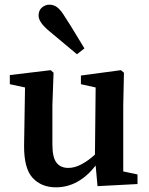

<svg xmlns="http://www.w3.org/2000/svg" viewBox="-20 -787 635 821"><path d="M397 9 389 -79Q316 14 219 14Q157 14 119.5 -26.5Q82 -67 83 -166L87 -413L22 -427V-466L197 -487L209 -476L204 -336V-170Q204 -114 221.5 -91.5Q239 -69 272 -69Q300 -69 329.5 -85Q359 -101 386 -126L389 -413L326 -427V-464L497 -487L510 -476L507 -336V-54L568 -41V0ZM341 -580 309 -555Q284 -576 257 -598.5Q230 -621 193 -652Q145 -691 145 -720Q145 -743 159.5 -755Q174 -767 191 -767Q210 -767 225 -755.5Q240 -744 257 -716Q285 -673 304 -641Q323 -609 341 -580Z"/></svg>

Font: Source Serif Pro Semibold
Style: Regular
Weight: 600
Designer: Frank Grießhammer
Foundry: Adobe Systems Incorporated
Version: Version 3.000;hotconv 1.0.109;makeotfexe 2.5.65596